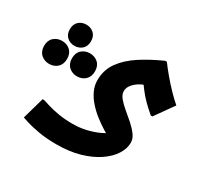

<svg xmlns="http://www.w3.org/2000/svg" viewBox="-304 -688 1188 1147"><g transform="rotate(30 289.5 -115.0)"><path d="M211.5 264Q140.6 264 86.9 254.3Q33.3 244.7 1.4 234.5Q-30.5 224.3 -36.8 221.9L5.9 71.3H16.7Q30.1 75.5 60.2 84.8Q90.2 94.2 134.5 101.9Q178.8 109.7 233 109.7Q283.3 109.7 328 98.9Q372.6 88.2 408.9 71.3Q445.3 54.5 469.5 36.9L473.5 79.7Q446.7 65.4 414.2 45.1Q381.8 24.8 349.5 -0.5Q317.3 -25.8 290.8 -55.8Q264.3 -85.8 248.3 -119.8Q232.3 -153.8 232.3 -190.8Q232.3 -262.7 271.8 -317.1Q311.2 -371.4 377.7 -414.4Q444.2 -457.3 525.9 -493.6H536.7Q559.3 -462.6 590.1 -425.9Q620.9 -389.1 653.8 -355Q686.7 -320.8 716.3 -295.6L625.1 -167.2H614.3Q580.4 -195.6 553 -223.2Q525.5 -250.9 502.2 -281.8Q478.8 -312.8 454.7 -349.3L517.2 -309.1Q511 -311.6 497.1 -308.5Q483.2 -305.5 467.2 -297.1Q451.1 -288.8 435.9 -276.1Q420.7 -263.5 411.1 -247.5Q401.5 -231.5 401.5 -212.4Q401.5 -190 420.7 -166.7Q439.9 -143.3 468.4 -119.9Q496.9 -96.4 525.4 -71.2Q553.9 -45.9 573.1 -19.9Q592.3 6.2 592.3 33.9Q592.3 73.9 566.6 114.6Q540.9 155.3 491.3 189.1Q441.7 223 371.6 243.5Q301.4 264 211.5 264ZM10.4 -299.6Q-20.7 -299.6 -41.6 -318.8Q-62.5 -338 -62.5 -372.5Q-62.5 -407 -41.6 -426.2Q-20.7 -445.4 10.4 -445.4Q41.4 -445.4 62.4 -426.2Q83.3 -407 83.3 -372.5Q83.3 -338 62.4 -318.8Q41.4 -299.6 10.4 -299.6ZM114.5 -149.1Q81.7 -149.1 58.5 -170Q35.3 -191 35.3 -228.6Q35.3 -266.3 58.5 -286.9Q81.7 -307.5 114.8 -307.5Q148 -307.5 170.9 -286.9Q193.7 -266.3 193.7 -228.6Q193.7 -191 171 -170Q148.2 -149.1 114.5 -149.1ZM-66.9 -130.3Q-99.7 -130.3 -122.9 -151.2Q-146.1 -172.2 -146.1 -209.8Q-146.1 -247.5 -122.9 -268.1Q-99.7 -288.7 -66.6 -288.7Q-33.4 -288.7 -10.6 -268.1Q12.3 -247.5 12.3 -209.8Q12.3 -172.2 -10.4 -151.2Q-33.2 -130.3 -66.9 -130.3Z"/></g></svg>

Font: Kufam
Style: Regular
Weight: 400
Designer: Wael Morcos, Artur Schmal
Foundry: Original Type
Version: Version 1.301; ttfautohint (v1.8.3)